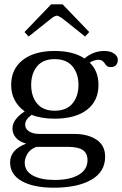

<svg xmlns="http://www.w3.org/2000/svg" viewBox="-20 -717 568 893"><path d="M113 -547 94 -568 218 -697H271L395 -568L376 -547L268 -633Q251 -644 245 -644Q236 -644 221 -633ZM528 -439Q528 -423 519.5 -414Q511 -405 495 -405Q484 -405 478.5 -409Q473 -413 468 -421Q462 -430 455.5 -434.5Q449 -439 436 -439Q421 -439 397 -426Q438 -387 438 -322Q438 -247 384 -206Q330 -165 234 -165Q172 -165 127 -183Q97 -161 97 -137Q97 -118 115 -106Q133 -94 166 -94H327Q388 -94 428.5 -67.5Q469 -41 469 12Q469 82 405 119Q341 156 230 156Q136 156 81.5 125.5Q27 95 27 38Q27 -21 102 -49Q69 -58 53.5 -77Q38 -96 38 -119Q38 -162 95 -199Q65 -220 48.5 -251Q32 -282 32 -322Q32 -396 86 -438Q140 -480 234 -480Q321 -480 373 -445Q414 -480 465 -480Q493 -480 510.5 -468Q528 -456 528 -439ZM345 -322Q345 -375 317 -408.5Q289 -442 234 -442Q180 -442 152.5 -408.5Q125 -375 125 -322Q125 -269 152.5 -235.5Q180 -202 234 -202Q289 -202 317 -235.5Q345 -269 345 -322ZM95 39Q95 79 133 99.5Q171 120 234 120Q305 120 346 96Q387 72 387 28Q387 -4 365.5 -19Q344 -34 294 -34H149Q120 -23 107.5 -1.5Q95 20 95 39Z"/></svg>

Font: TavirajRegular
Style: Regular
Weight: 400
Designer: Katatrad Team
Foundry: CadsonDemak
Version: Version 1.001